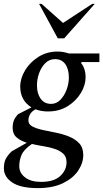

<svg xmlns="http://www.w3.org/2000/svg" viewBox="-32 -727 531 987"><path d="M214 -154Q179 -154 151 -165Q131 -155 122.5 -139.5Q114 -124 114 -108Q114 -88 134.5 -77Q155 -66 187 -59Q219 -52 255 -45Q291 -38 323 -25Q355 -12 375.5 10Q396 32 396 70Q396 111 370 150Q344 189 292 214.5Q240 240 162 240Q74 240 31 211Q-12 182 -12 139Q-12 109 -3 91Q6 73 28 51L104 8V6Q74 -3 53.5 -20.5Q33 -38 33 -70Q33 -92 39.5 -108Q46 -124 61 -140L128 -174V-176Q72 -212 72 -282Q72 -324 97 -365.5Q122 -407 165.5 -434.5Q209 -462 264 -462Q293 -462 323 -452H479V-408H389L384 -404Q408 -375 408 -329Q408 -290 384 -249.5Q360 -209 316.5 -181.5Q273 -154 214 -154ZM231 -193Q258 -193 278.5 -214Q299 -235 310.5 -266.5Q322 -298 322 -329Q322 -372 303.5 -397.5Q285 -423 251 -423Q222 -423 201.5 -403Q181 -383 169.5 -352Q158 -321 158 -288Q158 -246 177 -219.5Q196 -193 231 -193ZM67 127Q67 162 97 185Q127 208 179 208Q245 208 277.5 178Q310 148 310 107Q310 79 293.5 63.5Q277 48 251 39Q225 30 193.5 25Q162 20 132 13Q90 42 78.5 70Q67 98 67 127ZM265 -530 169 -707H182L292 -609L442 -707H455L298 -530Z"/></svg>

Font: Spectral Medium
Style: Italic
Weight: 500
Italic angle: -10°
Designer: Jean-Baptiste Levee
Foundry: Production Type
Version: Version 2.001